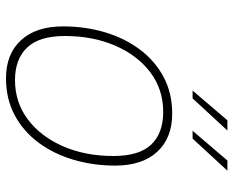

<svg xmlns="http://www.w3.org/2000/svg" viewBox="-89 -677 778 640"><g transform="rotate(90 300.0 -357.0)"><path d="M241 12Q160 12 114 -38Q68 -88 68 -178Q68 -252 87.5 -317.5Q107 -383 144.5 -433.5Q182 -484 236 -513Q290 -542 359 -542Q440 -542 486 -492Q532 -442 532 -352Q532 -279 512.5 -213Q493 -147 455.5 -96.5Q418 -46 364 -17Q310 12 241 12ZM247 -18Q322 -18 379 -61.5Q436 -105 468 -179Q500 -253 500 -346Q500 -432 462 -472Q424 -512 353 -512Q278 -512 221 -469Q164 -426 132 -351.5Q100 -277 100 -184Q100 -99 138.5 -58.5Q177 -18 247 -18ZM282 -610 381 -726H415L308 -610ZM416 -610 515 -726H549L442 -610Z"/></g></svg>

Font: Geist Mono Thin
Style: Italic
Weight: 100
Italic angle: -12°
Monospace: yes
Designer: Basement.studio, Andrés Briganti, Mateo Zaragoza
Foundry: Basement.studio, Vercel, Andrés Briganti, Guido Ferreyra, Mateo Zaragoza
Version: Version 1.500; ttfautohint (v1.8.4.7-5d5b)